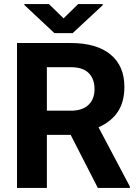

<svg xmlns="http://www.w3.org/2000/svg" viewBox="-20 -922 678 942"><path d="M63.5 0ZM326.7 -260.3H210V0H63.5V-710.9H327.6Q453.6 -710.9 522 -654.8Q590.3 -598.6 590.3 -496.1Q590.3 -423.3 558.8 -374.8Q527.3 -326.2 463.4 -297.4L617.2 -6.8V0H460ZM210 -378.9H328.1Q383.3 -378.9 413.6 -407Q443.8 -435.1 443.8 -484.4Q443.8 -534.7 415.3 -563.5Q386.7 -592.3 327.6 -592.3H210ZM292 -832 363.3 -901.9H483.9V-896.5L336.4 -759.3H247.1L99.6 -897.5V-901.9H220.2Z"/></svg>

Font: Roboto
Style: Bold
Weight: 700
Designer: Google
Version: Version 2.134; 2016; ttfautohint (v1.6)